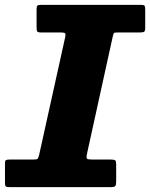

<svg xmlns="http://www.w3.org/2000/svg" viewBox="-46 -770 617 790"><path d="M-25.5 -16.5Q-25.5 -5 -21.5 -2.5Q-17.5 0 -5.5 0H409Q424 0 428 -4.2Q432 -8.5 432 -24V-92.5Q432 -107 428.2 -110.2Q424.5 -113.5 410 -113.5H334Q315.5 -113.5 312 -117Q308.5 -120.5 311.5 -135.5L418 -620Q420.5 -630.5 422.5 -633.5Q424.5 -636.5 438 -636.5H530.5Q543.5 -636.5 547.5 -639.8Q551.5 -643 551.5 -656.5V-730.5Q551.5 -742.5 549 -746.2Q546.5 -750 535 -750H121.5Q110.5 -750 107.5 -746.5Q104.5 -743 104.5 -732V-658Q104.5 -644.5 107.2 -640.5Q110 -636.5 123 -636.5H203Q219 -636.5 222 -632.8Q225 -629 222 -616L115 -132.5Q112 -120.5 109.2 -117Q106.5 -113.5 91.5 -113.5H-6.5Q-17.5 -113.5 -21.5 -111.2Q-25.5 -109 -25.5 -98.5Z"/></svg>

Font: Besley ExtraBold
Style: Italic
Weight: 800
Italic angle: -13°
Designer: Owen Earl
Foundry: indestructible type*
Version: Version 2.001